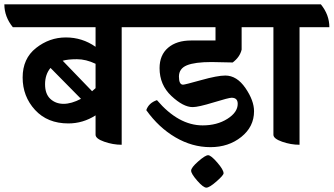

<svg xmlns="http://www.w3.org/2000/svg" viewBox="-69 -645 1533 882"><path d="M626 -520H490V20Q450 20 410 6Q370 -8 370 -26V-115Q312 -78 245 -78Q149 -78 92 -140Q35 -202 35 -289Q35 -376 96.5 -424.5Q158 -473 233.5 -473Q309 -473 370 -430V-520H-10Q-49 -568 -49 -625H587Q626 -577 626 -520ZM370 -352Q326 -373 284.5 -373Q243 -373 219 -366L354 -226Q366 -236 370 -240ZM163 -333Q138 -303 138 -258Q138 -213 162.5 -190.5Q187 -168 223 -168Q259 -168 303 -191Z M1000 -358 903 -360Q826 -360 789.5 -345Q753 -330 753 -293Q753 -256 772 -256Q780 -256 855 -277Q930 -298 966 -298Q1019 -298 1058.5 -240.5Q1098 -183 1098 -134Q1098 -63 1039.5 -16Q981 31 897.5 31Q814 31 737 -14Q660 -59 603 -139Q614 -172 652 -185Q751 -69 862 -69Q928 -69 975.5 -99Q1023 -129 1023 -168Q1023 -196 995 -196Q982 -196 912 -174.5Q842 -153 816 -153Q773 -153 718.5 -204Q664 -255 664 -332Q664 -392 703 -425.5Q742 -459 809 -459H921V-520H563Q524 -568 524 -625H1134Q1173 -577 1173 -520H1041V-417Q1033 -383 1000 -358ZM958 151Q958 160 925.5 188.5Q893 217 879 217Q865 217 837 185Q809 153 809 139Q809 125 841.5 96.5Q874 68 887 68Q900 68 929 101.5Q958 135 958 151Z M1444 -520H1307V20Q1267 20 1227 6Q1187 -8 1187 -26V-520H1089Q1050 -568 1050 -625H1405Q1444 -577 1444 -520Z"/></svg>

Font: Karma
Style: Bold
Weight: 700
Designer: Joana Correia
Foundry: Indian Type Foundry
Version: Version 1.202;PS 1.0;hotconv 1.0.78;makeotf.lib2.5.61930; tt